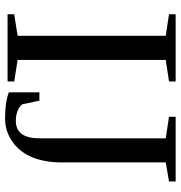

<svg xmlns="http://www.w3.org/2000/svg" viewBox="2 -696 705 748"><g transform="rotate(90 354.0 -322.5)"><path d="M213.9 -39.1 297.9 -25.9V0H36.1V-25.9L120.1 -39.1V-616.2L36.1 -628.9V-654.8H297.9V-628.9L213.9 -616.2ZM519.5 -616.2 435.5 -628.9V-654.8H687.5V-628.9L613.3 -616.2V-210.9Q613.3 -145.5 593.3 -96.4Q573.2 -47.4 532.5 -18.8Q491.7 9.8 441.4 9.8Q378.9 9.8 340.3 -4.9V-124H372.6L387.2 -56.2Q396.5 -44.9 413.6 -38.6Q430.7 -32.2 451.2 -32.2Q519.5 -32.2 519.5 -125Z"/></g></svg>

Font: Tinos
Style: Regular
Weight: 400
Designer: Steve Matteson
Foundry: Monotype Imaging Inc.
Version: Version 1.23